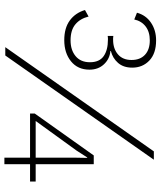

<svg xmlns="http://www.w3.org/2000/svg" viewBox="50 -760 714 853"><g transform="rotate(90 406.5 -333.0)"><path d="M159 -670Q217 -670 248.5 -640Q280 -610 280 -564Q280 -525 259 -501Q238 -477 206 -469V-467Q241 -464 265 -438.5Q289 -413 289 -374Q289 -322 252 -292Q215 -262 158 -262Q104 -262 70.5 -286.5Q37 -311 24 -354L53 -370Q62 -333 87.5 -311.5Q113 -290 159 -290Q202 -290 229 -312.5Q256 -335 256 -376Q256 -418 229 -437Q202 -456 156 -456Q153 -456 148.5 -456Q144 -456 139 -455V-480Q145 -479 149 -479Q153 -479 156 -479Q196 -479 221 -500.5Q246 -522 246 -561Q246 -599 223 -620.5Q200 -642 159 -642Q121 -642 97 -623.5Q73 -605 66 -573L36 -585Q47 -625 80.5 -647.5Q114 -670 159 -670ZM189 0 652 -660H689L226 0ZM786 -135V-110H709V4H680V-110H484V-131L670 -393H709V-135ZM517 -135H680V-311Q680 -324 680.5 -337Q681 -350 681 -364H679Q672 -353 663.5 -340Q655 -327 648 -316Z"/></g></svg>

Font: Kantumruy Pro ExtraLight
Style: Regular
Weight: 250
Version: Version 1.002